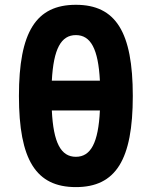

<svg xmlns="http://www.w3.org/2000/svg" viewBox="-20 -762 626 792"><path d="M293 9.8C457.5 9.8 527.8 -102.5 527.8 -366.2C527.8 -629.9 457.5 -742.2 293 -742.2C128.4 -742.2 58.1 -629.9 58.1 -366.2C58.1 -102.5 128.4 9.8 293 9.8ZM293 -115.2C231.4 -115.2 200.2 -172.9 193.8 -306.2H392.1C385.7 -172.9 354.5 -115.2 293 -115.2ZM193.8 -429.2C200.7 -560.5 231.9 -617.2 293 -617.2C354 -617.2 385.3 -560.5 392.1 -429.2Z"/></svg>

Font: Cascadia Code
Style: Bold
Weight: 700
Monospace: yes
Designer: Aaron Bell
Foundry: Saja Typeworks
Version: Version 2404.023